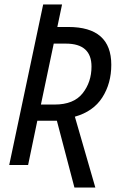

<svg xmlns="http://www.w3.org/2000/svg" viewBox="-20 -734 536 854"><path d="M311 100H404L313 -215Q395 -238 435 -300.5Q475 -363 475 -446Q475 -614 284 -614H235L256 -714H172L21 0H105L146 -197H233ZM162 -269 219 -540H273Q387 -540 387 -438Q387 -369 347.5 -319Q308 -269 223 -269Z"/></svg>

Font: Noto Sans UI SemiCondensed
Style: Italic
Weight: 400
Width: 4
Italic angle: -12°
Designer: Monotype Design Team
Foundry: Monotype Imaging Inc.
Version: Version 1.901